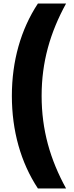

<svg xmlns="http://www.w3.org/2000/svg" viewBox="-20 -871 420 1084"><path d="M47 -330C47 -133 97 46 194 193H353C263 29 215 -137 215 -330C215 -521 263 -687 353 -851H194C97 -704 47 -525 47 -330Z"/></svg>

Font: Noto Sans Tamil UI Black
Style: Regular
Weight: 900
Designer: Jelle Bosma - Monotype Design Team
Foundry: Monotype Imaging Inc.
Version: Version 2.004